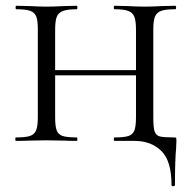

<svg xmlns="http://www.w3.org/2000/svg" viewBox="-20 -488 662 665"><path d="M138 -245H477V-227H138ZM36 -456Q34 -456 34 -462Q34 -468 36 -468L81 -467Q119 -465 140 -465Q165 -465 203 -467L246 -468Q248 -468 248 -462Q248 -456 246 -456Q214 -456 198 -450Q182 -444 176.5 -429.5Q171 -415 171 -385V-81Q171 -50 176.5 -36Q182 -22 197 -17Q212 -12 246 -12Q248 -12 248 -6Q248 0 246 0Q218 0 202 -1L140 -2L81 -1Q64 0 35 0Q33 0 33 -6Q33 -12 35 -12Q68 -12 83.5 -17Q99 -22 105 -36.5Q111 -51 111 -81V-387Q111 -417 105.5 -431Q100 -445 84.5 -450.5Q69 -456 36 -456ZM377 -12Q410 -12 425 -17Q440 -22 445.5 -36.5Q451 -51 451 -81V-385Q451 -415 445.5 -429.5Q440 -444 424.5 -450Q409 -456 377 -456Q374 -456 374 -462Q374 -468 377 -468L421 -467Q457 -465 482 -465Q504 -465 542 -467L587 -468Q590 -468 590 -462Q590 -456 587 -456Q554 -456 538.5 -450.5Q523 -445 517 -431Q511 -417 511 -387V-81Q511 -47 515.5 -33Q520 -19 533.5 -15.5Q547 -12 582 -12Q589 -12 590 -10.5Q591 -9 591 0L590 25Q586 67 586 152Q586 157 580 157Q574 157 574 152Q574 69 538.5 34.5Q503 0 446 0H377Q374 0 374 -6Q374 -12 377 -12Z"/></svg>

Font: Cormorant SC
Style: Regular
Weight: 400
Designer: Christian Thalmann (Catharsis Fonts)
Foundry: Catharsis Fonts
Version: Version 4.000